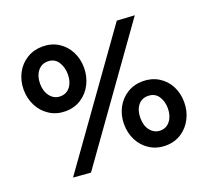

<svg xmlns="http://www.w3.org/2000/svg" viewBox="-124 -870 1119 1033"><g transform="rotate(-20 435.5 -353.0)"><path d="M387 -534Q387 -584 365.5 -626Q344 -668 305 -692.5Q266 -717 215 -717Q165 -717 125 -692.5Q85 -668 63 -625.5Q41 -583 41 -533Q41 -482 63 -439.5Q85 -397 124.5 -372Q164 -347 214 -347Q265 -347 304.5 -372.5Q344 -398 365.5 -441Q387 -484 387 -534ZM293 -530Q293 -487 272 -459.5Q251 -432 215 -432Q180 -432 157.5 -460.5Q135 -489 135 -533Q135 -576 156.5 -604Q178 -632 214 -632Q253 -632 273 -601.5Q293 -571 293 -530ZM830 -175Q830 -226 808.5 -267.5Q787 -309 747.5 -333Q708 -357 658 -357Q608 -357 568.5 -332.5Q529 -308 507 -266Q485 -224 485 -174Q485 -123 506.5 -81Q528 -39 567.5 -14Q607 11 658 11Q709 11 748 -14.5Q787 -40 808.5 -82.5Q830 -125 830 -175ZM736 -174Q736 -131 714.5 -103Q693 -75 658 -75Q624 -75 601.5 -102.5Q579 -130 579 -174Q579 -219 600 -246Q621 -273 657 -273Q696 -273 716 -244Q736 -215 736 -174ZM740 -705 639 -711 129 2 229 10Z"/></g></svg>

Font: Geom SemiBold
Style: Bold
Weight: 600
Version: Version 1.102